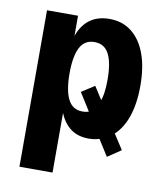

<svg xmlns="http://www.w3.org/2000/svg" viewBox="-79 -572 707 817"><g transform="rotate(10 275.0 -163.0)"><path d="M60 180V-496H194V-400H191Q207 -452 241.5 -479Q276 -506 329 -506Q385 -506 425 -474.5Q465 -443 486 -385.5Q507 -328 507 -248Q507 -169 486.5 -111.5Q466 -54 426 -22L427 -42L477 35L419 74L367 -8L389 -1Q374 5 360 8Q346 11 330 11Q278 11 245.5 -16.5Q213 -44 198 -92H203V180ZM283 -98Q293 -98 300.5 -99.5Q308 -101 317 -105L316 -93L262 -179L318 -215L366 -140L350 -151Q358 -169 361.5 -193.5Q365 -218 365 -249Q365 -323 345.5 -360.5Q326 -398 283 -398Q240 -398 220.5 -360Q201 -322 201 -249Q201 -175 220.5 -136.5Q240 -98 283 -98Z"/></g></svg>

Font: Nunito Sans 10pt Condensed ExtraBold
Style: Regular
Weight: 800
Width: 3
Designer: Vernon Adams
Foundry: Vernon Adams
Version: Version 3.101;gftools[0.9.27]